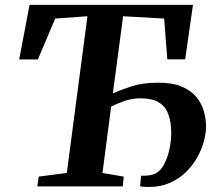

<svg xmlns="http://www.w3.org/2000/svg" viewBox="-20 -763 890 786"><path d="M133 0 138.5 -40 253.5 -55 338 -696.5 206 -687 135 -519.5H58.5L101 -743H770L738 -520H665L652 -687L484 -696.5L442 -380.5Q472 -394.5 518 -409.5Q564 -424.5 628.5 -424.5Q686 -424.5 724 -408.5Q762 -392.5 783.8 -366Q805.5 -339.5 814.5 -308Q823.5 -276.5 823.5 -246Q823.5 -216 814 -182.2Q804.5 -148.5 785.8 -115.8Q767 -83 738.8 -56.2Q710.5 -29.5 673 -13.5Q635.5 2.5 589 2.5Q579.5 2.5 570.5 1.8Q561.5 1 553.5 0L557.5 -44Q565 -43 580.5 -44.2Q596 -45.5 605 -48.5Q631.5 -56 648.2 -84.2Q665 -112.5 673 -149.2Q681 -186 681 -218Q681 -263 669.2 -295Q657.5 -327 630.2 -343.8Q603 -360.5 556 -360.5Q519.5 -360.5 488.5 -349.2Q457.5 -338 435 -327L399.5 -55L486.5 -40L482.5 0Z"/></svg>

Font: Merriweather 48pt
Style: Bold Italic
Weight: 700
Italic angle: -7.8°
Version: Version 2.101